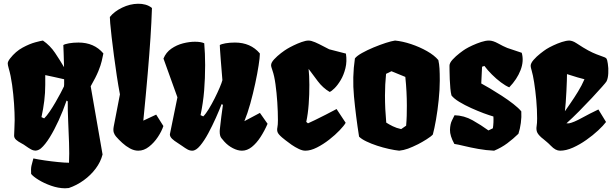

<svg xmlns="http://www.w3.org/2000/svg" viewBox="-20 -808 3340 1042"><path d="M332.5 213.9Q295.9 213.4 257.6 200Q219.2 186.5 189.5 168.2Q159.7 149.9 148.9 135.7Q147 107.9 150.9 90.8Q154.8 73.7 161.1 51.8Q185.1 57.1 221.9 62.5Q258.8 67.9 295.4 71.5Q332 75.2 354.5 75.2Q356.9 27.3 354.7 -32.7Q352.5 -92.8 349.9 -152.3Q347.2 -211.9 347.7 -257.8L341.3 -262.2Q322.3 -207 298.6 -155Q274.9 -103 250 -62.7Q225.1 -22.5 201.7 -2.4Q188 8.3 174.3 9.3Q161.1 9.8 147.9 2.4Q134.8 -4.9 120.6 -15.1Q108.9 -23.9 93.8 -31.7Q78.6 -39.6 67.6 -49.3Q56.6 -59.1 56.6 -71.8Q56.6 -82 58.1 -109.4Q59.6 -136.7 59.6 -156.2Q59.6 -194.8 56.2 -245.8Q52.7 -296.9 45.7 -347.9Q38.6 -398.9 27.3 -437Q22 -455.1 22 -463.9Q22 -474.1 34.7 -490.7Q64.9 -529.3 103 -549.8Q141.1 -570.3 172.4 -578.6Q203.6 -586.9 212.9 -587.9Q252 -561 278.8 -521Q305.7 -481 327.6 -443.4Q327.1 -486.8 325.4 -519.3Q323.7 -551.8 323.7 -563.5Q331.5 -568.8 354.5 -573Q377.4 -577.1 405.8 -577.1Q491.2 -577.1 541 -518.1L540.5 -517.6H541Q537.1 -498.5 532 -476.3Q526.9 -454.1 513.7 -421.6Q500.5 -389.2 472.2 -339.8L536.6 30.3Q526.4 70.8 499.3 106.9Q472.2 143.1 434.3 170.4Q396.5 197.8 353.5 212.4Q343.3 213.9 332.5 213.9ZM219.7 -165.5Q233.4 -178.7 249.5 -202.4Q265.6 -226.1 281 -252.7Q296.4 -279.3 308.8 -302.7Q321.3 -326.2 327.1 -338.9Q328.1 -348.6 328.1 -349.1Q328.1 -349.6 328.1 -353.5Q328.1 -357.4 328.1 -377.9Q298.8 -385.3 273.9 -390.1Q249 -395 225.6 -400.4V-348.1Q225.6 -303.7 220.2 -260.3Q214.8 -216.8 205.1 -172.4Z M730.5 9.8Q708 9.8 685.5 -2.4Q663.1 -14.6 643.6 -32.5Q624 -50.3 609.4 -67.4Q602.1 -75.7 597.7 -88.1Q593.3 -100.6 597.2 -121.6L630.9 -295.9Q622.1 -341.8 613.8 -396.7Q605.5 -451.7 598.4 -506.1Q591.3 -560.5 585.9 -606.4Q580.6 -652.3 578.1 -681.9Q575.7 -711.4 576.2 -715.8Q599.6 -745.6 642.6 -766.4Q685.5 -787.1 729 -787.6Q750 -788.1 769.5 -782.7Q789.1 -777.3 804.7 -764.6Q802.2 -687.5 796.6 -602.5Q791 -517.6 781.7 -409.4Q772.5 -301.3 757.8 -153.3L827.6 -186L866.7 -124Q857.4 -95.7 836.9 -64.7Q816.4 -33.7 788.8 -12Q761.2 9.8 730.5 9.8Z M1023.4 9.8Q1009.8 9.8 997.1 2.7Q984.4 -4.4 969.7 -15.1Q958 -23.9 941.9 -33.7Q925.8 -43.5 913.8 -54.9Q901.9 -66.4 901.9 -79.1L942.9 -279.8L867.2 -490.2Q880.9 -523.9 909.9 -543.9Q939 -564 973.4 -572.8Q1007.8 -581.5 1037.6 -581.5Q1070.8 -581.5 1088.4 -573.2Q1090.8 -546.4 1092 -516.4Q1093.3 -486.3 1093.3 -454.6Q1093.3 -382.8 1087.9 -316.4Q1082.5 -250 1068.4 -183.1L1083 -176.3Q1096.7 -189.5 1113 -216.3Q1129.4 -243.2 1145 -274.2Q1160.6 -305.2 1172.1 -332.3Q1183.6 -359.4 1187 -373Q1181.2 -442.9 1178.2 -481.4Q1175.3 -520 1174.1 -537.8Q1172.9 -555.7 1172.9 -563.5Q1180.7 -568.8 1203.6 -573Q1226.6 -577.1 1254.9 -577.1Q1340.3 -577.1 1390.1 -518.1V-512.7Q1390.1 -495.6 1383.5 -452.9Q1377 -410.2 1365.2 -355.2Q1353.5 -300.3 1338.4 -245.8Q1323.2 -191.4 1306.2 -150.4L1390.6 -195.3L1432.1 -136.2Q1415.5 -97.7 1393.8 -64.2Q1372.1 -30.8 1346.7 -10.5Q1321.3 9.8 1293 9.8Q1270 9.8 1243.9 -3.7Q1217.8 -17.1 1197.8 -39.1Q1189.9 -47.9 1181.2 -58.8Q1172.4 -69.8 1172.4 -94.2Q1172.4 -97.7 1172.6 -101.1Q1172.9 -104.5 1173.3 -107.9Q1177.2 -145 1181.2 -175.8Q1185.1 -206.5 1189.9 -239.3L1182.6 -242.7Q1170.4 -210.9 1151.4 -168.2Q1132.3 -125.5 1110.4 -84.7Q1088.4 -43.9 1065.9 -17.1Q1043.5 9.8 1023.4 9.8Z M1637.2 9.8Q1621.1 9.8 1601.3 0.2Q1581.5 -9.3 1562.7 -22.2Q1543.9 -35.2 1529.8 -46.6Q1515.6 -58.1 1510.7 -62Q1490.2 -79.6 1486.3 -91.1Q1482.4 -102.5 1485.4 -116.5Q1488.3 -130.4 1488.3 -155.8Q1488.3 -201.2 1484.9 -252.9Q1481.4 -304.7 1475.1 -350.6Q1468.8 -396.5 1459 -424.3Q1455.6 -434.6 1453.4 -441.9Q1451.2 -449.2 1451.2 -454.1Q1451.2 -468.3 1467.8 -486.1Q1484.4 -503.9 1505.1 -519.8Q1525.9 -535.6 1538.6 -543Q1551.3 -550.8 1572.8 -561.3Q1594.2 -571.8 1616.7 -579.8Q1639.2 -587.9 1654.3 -587.9Q1668.9 -587.9 1690.7 -578.4Q1712.4 -568.8 1733.4 -557.6Q1754.4 -546.4 1766.6 -540.5L1857.4 -517.1Q1863.8 -474.6 1854.7 -438Q1845.7 -401.4 1829.1 -373.5Q1812.5 -345.7 1795.4 -328.9Q1778.3 -312 1769 -309.1Q1731.9 -331.1 1704.8 -367.2Q1677.7 -403.3 1654.8 -434.1Q1658.7 -398.9 1658.9 -347.7Q1659.2 -296.4 1655.3 -242.9Q1651.4 -189.5 1642.1 -146.5L1651.4 -138.7Q1663.1 -143.6 1689.5 -156.5Q1715.8 -169.4 1747.6 -185.5Q1779.3 -201.7 1806.6 -216.3L1856 -141.6Q1847.2 -126 1823.2 -100.8Q1799.3 -75.7 1766.8 -50.3Q1734.4 -24.9 1700.2 -7.6Q1666 9.8 1637.2 9.8Z M2146.5 9.8Q2122.1 7.3 2090.3 0.2Q2058.6 -6.8 2026.6 -17.3Q1994.6 -27.8 1968.3 -40.5Q1941.9 -53.2 1928.7 -66.4Q1911.1 -178.2 1901.1 -284.2Q1891.1 -390.1 1906.2 -491.2Q1917 -504.9 1944.8 -520.5Q1972.7 -536.1 2007.3 -550.5Q2042 -564.9 2073.7 -575.2Q2105.5 -585.4 2124 -587.9Q2165 -584 2211.2 -568.6Q2257.3 -553.2 2297.4 -530.5Q2337.4 -507.8 2358.9 -481.9Q2363.8 -460 2365.2 -435.8Q2366.7 -411.6 2366.7 -370.6Q2366.7 -322.3 2360.8 -265.6Q2355 -209 2346.2 -158.7Q2337.4 -108.4 2329.1 -78.1Q2319.8 -67.4 2294.9 -51.8Q2270 -36.1 2249 -25.4Q2217.8 -9.8 2194.1 -1.2Q2170.4 7.3 2146.5 9.8ZM2157.2 -107.4 2184.1 -126Q2186.5 -152.8 2187.3 -179.9Q2188 -207 2188 -234.4Q2188 -271.5 2186 -310.1Q2184.1 -348.6 2179.7 -390.6L2104.5 -421.4L2075.2 -407.2Q2069.3 -348.6 2069.3 -289.6Q2069.3 -253.4 2071 -216.6Q2072.8 -179.7 2076.2 -142.6Q2091.3 -132.8 2111.6 -122.8Q2131.8 -112.8 2157.2 -107.4Z M2661.6 9.8Q2617.7 7.8 2575.7 0.2Q2533.7 -7.3 2499.8 -15.6Q2465.8 -23.9 2445.8 -26.9Q2421.4 -71.3 2422.1 -103Q2422.9 -134.8 2432.9 -154.5Q2442.9 -174.3 2446.8 -182.6Q2498.5 -181.2 2544.7 -155.3Q2590.8 -129.4 2630.9 -100.1L2654.8 -111.8Q2657.2 -126 2658 -144Q2658.7 -162.1 2657.7 -175.8Q2635.7 -182.1 2604 -193.8Q2572.8 -205.6 2537.4 -221.4Q2502 -237.3 2472.7 -255.1Q2443.4 -272.9 2430.2 -290Q2426.3 -304.7 2424.1 -328.4Q2421.9 -352.1 2420.9 -377.7Q2419.9 -403.3 2419.7 -423.6Q2419.4 -443.8 2419.4 -451.7Q2419.4 -466.3 2436.5 -484.9Q2453.6 -503.4 2474.6 -519.5Q2495.6 -535.6 2506.3 -542Q2521.5 -551.3 2544.4 -561.8Q2567.4 -572.3 2591.3 -580.1Q2615.2 -587.9 2633.8 -587.9Q2655.3 -587.9 2683.3 -572.3Q2711.4 -556.6 2732.9 -547.9L2811.5 -521.5Q2824.2 -477.1 2805.2 -427.5Q2786.1 -377.9 2743.7 -334Q2723.6 -342.3 2698.5 -361.1Q2673.3 -379.9 2649.4 -403.8Q2625.5 -427.7 2608.9 -450.2L2596.2 -445.8L2591.8 -355Q2608.9 -346.2 2639.2 -328.1Q2669.4 -310.1 2703.4 -288.1Q2737.3 -266.1 2766.1 -243.7Q2794.9 -221.2 2809.1 -203.6Q2811 -173.3 2806.6 -140.6Q2802.2 -107.9 2793.5 -82Q2765.1 -54.2 2732.9 -30.3Q2700.7 -6.3 2661.6 9.8Z M3019.5 9.8Q3007.3 9.8 2995.1 3.4Q2982.9 -2.9 2967.8 -18.6Q2962.9 -23.4 2958.3 -28.1Q2953.6 -32.7 2948.7 -36.6Q2938.5 -45.9 2930.2 -52.2Q2921.9 -58.6 2918 -62Q2897.9 -80.1 2893.8 -93.8Q2889.6 -107.4 2892.3 -123.5Q2895 -139.6 2895 -165Q2895 -213.4 2890.4 -265.4Q2885.7 -317.4 2878.9 -360.1Q2872.1 -402.8 2865.7 -423.8Q2859.9 -443.8 2859.9 -450.2Q2859.9 -464.8 2876 -483.2Q2892.1 -501.5 2912.6 -517.6Q2933.1 -533.7 2945.3 -541.5Q2960 -550.8 2982.7 -561.5Q3005.4 -572.3 3029.3 -580.1Q3053.2 -587.9 3070.8 -587.9Q3077.6 -587.4 3086.9 -584.5Q3096.2 -581.5 3108.9 -573.2Q3147.9 -547.4 3172.6 -534.2Q3197.3 -521 3217.3 -513.4Q3237.3 -505.9 3261.2 -497.1Q3268.6 -494.1 3272 -489.3Q3275.4 -484.4 3278.8 -461.9Q3282.7 -438 3281.2 -410.2Q3279.8 -382.3 3271.5 -366.2Q3268.6 -360.8 3246.8 -336.2Q3225.1 -311.5 3192.4 -276.6Q3159.7 -241.7 3123.3 -204.8Q3086.9 -168 3054.2 -138.7H3068.4Q3093.3 -143.6 3136.7 -167.5Q3180.2 -191.4 3227.5 -213.9L3269 -146Q3254.4 -126.5 3226.1 -100.1Q3197.8 -73.7 3162.1 -48.6Q3126.5 -23.4 3089.4 -6.8Q3052.2 9.8 3019.5 9.8ZM3045.4 -203.6Q3056.6 -220.2 3076.4 -248.5Q3096.2 -276.9 3116.9 -310.8Q3137.7 -344.7 3151.9 -377.9Q3125.5 -383.8 3057.1 -405.8Q3057.1 -395.5 3056.4 -370.4Q3055.7 -345.2 3054 -313.7Q3052.2 -282.2 3050.3 -252.9Q3048.3 -223.6 3045.9 -205.1Q3045.9 -204.6 3045.7 -204.3Q3045.4 -204.1 3045.4 -203.6Z"/></svg>

Font: Fruktur
Style: Regular
Weight: 400
Designer: Viktoriya Grabowska, Eben Sorkin
Foundry: Viktoriya Grabowska
Version: Version 1.008; ttfautohint (v1.8.4.7-5d5b)